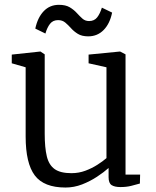

<svg xmlns="http://www.w3.org/2000/svg" viewBox="-20 -786 662 816"><path d="M491.5 9Q467.5 9 454.5 0.8Q441.5 -7.5 441.5 -33V-72Q421.5 -54 392.2 -34.8Q363 -15.5 328.8 -2.2Q294.5 11 258.5 11Q166.5 11 127.8 -40.5Q89 -92 89 -206V-500L30 -517V-554L151 -567H152L170 -555V-218Q170 -158.5 179 -121.5Q188 -84.5 212.5 -67.2Q237 -50 283.5 -50Q315 -50 343 -60.5Q371 -71 394 -85.8Q417 -100.5 432.5 -114V-500L356.5 -517V-554L489.5 -567H490.5L513.5 -555V-44H575.5L574.5 -6Q558 -1.5 538 3.8Q518 9 491.5 9ZM130 -664.5Q140 -711.5 165.8 -738.5Q191.5 -765.5 230.5 -765.5Q259 -765.5 276.5 -755Q294 -744.5 306.2 -731Q318.5 -717.5 330.2 -707Q342 -696.5 358.5 -696.5Q380.5 -696.5 392.8 -712Q405 -727.5 413 -753.5L456.5 -732.5Q447 -685.5 420.5 -658.5Q394 -631.5 355 -631.5Q328 -631.5 311 -642Q294 -652.5 282 -666Q270 -679.5 257.5 -690Q245 -700.5 227 -700.5Q205 -700.5 192.8 -685Q180.5 -669.5 173 -643.5Z"/></svg>

Font: Merriweather Light 18pt Light
Style: Regular
Weight: 300
Version: Version 2.100